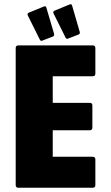

<svg xmlns="http://www.w3.org/2000/svg" viewBox="-20 -879 520 899"><path d="M66 0Q53.5 0 53.5 -12.5V-654Q53.5 -666.5 66 -666.5H414Q426.5 -666.5 426.5 -654V-534.5Q426.5 -522 414 -522H227V-397.5H400Q412.5 -397.5 412.5 -385V-281.5Q412.5 -269 400 -269H227V-145H414Q426.5 -145 426.5 -132.5V-12.5Q426.5 0 414 0ZM299 -698.5Q291 -694.5 287 -703L230.5 -816.5Q227 -825 235 -829L304.5 -857.5Q315 -862.5 317.5 -853L353 -731Q356 -721 348.5 -717.5ZM178.5 -689Q170.5 -685 166.5 -693.5L110 -807Q106.5 -815.5 114.5 -819.5L184 -848Q194.5 -853 197 -843.5L233 -721.5Q235.5 -711.5 228 -708Z"/></svg>

Font: Jaro 24pt
Style: Regular
Weight: 400
Designer: Agyei Archer, Celine Hurka, Mirko Velimirović
Version: Version 1.000